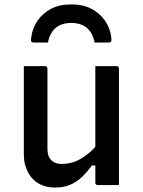

<svg xmlns="http://www.w3.org/2000/svg" viewBox="-20 -831 640 862"><path d="M182 -534Q186 -534 188 -532.5Q190 -531 191.5 -529Q193 -527 193 -523Q193 -478 193 -431.5Q193 -385 193 -339Q193 -293 193 -248.5Q193 -204 193 -162Q193 -129 210 -112Q227 -95 256 -95Q279 -95 300.5 -100.5Q322 -106 342.5 -118Q363 -130 383.5 -147.5Q404 -165 423 -191V-88H392Q371 -58 347 -35.5Q323 -13 294 -1Q265 11 227 11Q195 11 169 0.5Q143 -10 125 -30Q107 -50 97 -77Q87 -104 87 -137Q87 -182 87 -226.5Q87 -271 87 -316.5Q87 -362 87 -406Q87 -438 87 -470Q87 -502 87 -534Q111 -534 135 -534Q159 -534 182 -534ZM503 -534Q507 -534 509 -532.5Q511 -531 512.5 -529Q514 -527 514 -523Q514 -452 514 -381.5Q514 -311 514 -240Q514 -169 514 -99Q514 -78 514 -60Q514 -42 514 -26.5Q514 -11 514 0Q498 0 481.5 0Q465 0 449.5 0Q434 0 419 0Q416 0 413.5 -1.5Q411 -3 409.5 -5Q408 -7 408 -11Q408 -98 408 -185.5Q408 -273 408 -360Q408 -447 408 -534Q425 -534 440.5 -534Q456 -534 472 -534Q488 -534 503 -534ZM300 -728Q258 -728 231.5 -707Q205 -686 195 -640Q179 -640 164.5 -640Q150 -640 134 -640Q124 -640 121 -644Q118 -648 120 -662Q125 -704 148.5 -738Q172 -772 209.5 -791.5Q247 -811 293 -811H307Q353 -811 390.5 -791.5Q428 -772 451.5 -738Q475 -704 480 -662Q481 -648 478.5 -644Q476 -640 466 -640Q450 -640 435.5 -640Q421 -640 405 -640Q395 -686 368.5 -707Q342 -728 300 -728Z"/></svg>

Font: Recursive Monospace Medium
Style: Regular
Weight: 500
Version: Version 1.047